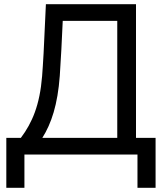

<svg xmlns="http://www.w3.org/2000/svg" viewBox="-20 -734 769 912"><path d="M10 158H96V0H633V158H719V-79H626V-714H198C188 -484 185 -439 180 -372C169 -235 133 -151 79 -79H10ZM181 -79C224 -147 254 -237 264 -374C269 -448 274 -541 278 -635H537V-79Z"/></svg>

Font: Noto Sans Math
Style: Regular
Weight: 400
Designer: Monotype Design Team, Delve Withrington, Jeff Kellem
Foundry: Monotype Imaging Inc., Delve Fonts LLC
Version: Version 3.000